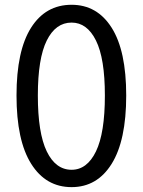

<svg xmlns="http://www.w3.org/2000/svg" viewBox="-20 -767 595 800"><path d="M278.3 12.7Q170.9 12.7 109.9 -84.5Q48.8 -181.6 48.8 -369.1Q48.8 -555.7 109.4 -651.4Q169.9 -747.1 278.3 -747.1Q384.8 -747.1 445.3 -651.4Q505.9 -555.7 505.9 -369.1Q505.9 -181.6 445.3 -84.5Q384.8 12.7 278.3 12.7ZM278.3 -59.6Q342.8 -59.6 379.9 -136.2Q417 -212.9 417 -369.1Q417 -523.4 379.9 -598.1Q342.8 -672.9 278.3 -672.9Q211.9 -672.9 174.8 -598.1Q137.7 -523.4 137.7 -369.1Q137.7 -212.9 174.8 -136.2Q211.9 -59.6 278.3 -59.6Z"/></svg>

Font: Gen Jyuu GothicX Regular
Style: Regular
Weight: 400
Designer: [Source Han Sans]
Ryoko NISHIZUKA  (kana & ideographs); Paul D. Hunt (Latin, Greek & Cyrillic); Wenlong ZHANG  (bopomofo
Version: Version 1.002.20150607